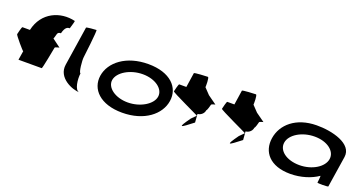

<svg xmlns="http://www.w3.org/2000/svg" viewBox="-42 -1347 3707 1979"><g transform="rotate(20 1812.0 -358.0)"><path d="M18 -383C16 -372 136 -232 137 -239L121 -140H376C383 -140 426 -372 428 -383C430 -394 483 -402 475 -402L385 -469C405 -514 393 -546 439 -546C457 -618 484 -626 507 -625C509 -636 536 -714 529 -714C362 -754 173 -677 127 -469H45C38 -469 20 -394 18 -383Z M596 -258C573 -108 748 -38 828 -38C772 -38 761 -167 770 -226C751 -227 739 -361 744 -394C745 -401 782 -703 772 -703C762 -703 663 -696 662 -689Z M970 -274C947 -121 1068 8 1310 8C1552 8 1711 -121 1734 -274C1758 -428 1638 -556 1396 -556C1154 -556 994 -428 970 -274ZM1100 -274C1114 -362 1240 -438 1378 -438C1516 -438 1618 -362 1604 -274C1591 -188 1466 -111 1328 -111C1190 -111 1087 -188 1100 -274Z M1738 -382C1736 -371 2054 -226 2046 -226L1997 -177C1895 -34 1924 -54 2053 -154L2046 -246C2062 -246 2111 -261 2119 -314C2126 -314 2142 -371 2144 -382C2146 -392 2193 -400 2186 -400L2091 -468L2029 -533C2030 -540 2032 -642 2016 -642C2000 -642 1868 -636 1867 -628L1843 -468H1765C1758 -468 1740 -392 1738 -382Z M2265 -382C2263 -371 2581 -226 2573 -226L2524 -177C2422 -34 2451 -54 2580 -154L2573 -246C2589 -246 2638 -261 2646 -314C2653 -314 2669 -371 2671 -382C2673 -392 2720 -400 2713 -400L2618 -468L2556 -533C2557 -540 2559 -642 2543 -642C2527 -642 2395 -636 2394 -628L2370 -468H2292C2285 -468 2267 -392 2265 -382Z M2853 -274C2829 -118 2930 8 3154 8C3270 8 3381 -28 3455 -80C3460 -76 3450 -4 3450 -4C3449 3 3568 2 3569 -5L3622 -347C3645 -500 3412 -558 3240 -556C3016 -554 2877 -430 2853 -274ZM2987 -274C3001 -366 3125 -440 3263 -440C3400 -440 3499 -366 3485 -274C3471 -184 3351 -109 3212 -109C3069 -109 2973 -184 2987 -274Z"/></g></svg>

Font: Ampere
Style: SCSuExtIta
Weight: 400
Version: Version 1